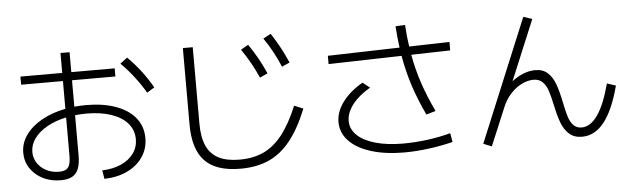

<svg xmlns="http://www.w3.org/2000/svg" viewBox="-50 -962 3849 1171"><g transform="rotate(-5 1875.0 -376.0)"><path d="M759.8 -210Q759.8 -265.1 724.9 -306.2Q689.9 -347.2 625.2 -369.4Q560.5 -391.6 473.6 -391.6Q439.5 -391.6 403.3 -387.7V-143.6Q403.3 -91.8 391.1 -60.5Q378.9 -29.3 352.5 -14.6Q326.2 0 282.2 0Q222.2 0 173.3 -24.4Q124.5 -48.8 96.4 -91.6Q68.4 -134.3 68.4 -186.5Q68.4 -245.1 103.5 -294.9Q138.7 -344.7 201.9 -380.1Q265.1 -415.5 347.7 -431.6V-601.6H91.8V-651.4H347.7V-773.4H403.3V-651.4H668.9V-601.6H403.3V-439.9Q444.3 -443.4 475.6 -443.4Q579.6 -443.4 657.2 -415.3Q734.9 -387.2 776.6 -335Q818.4 -282.7 818.4 -211.9Q818.4 -147.5 784.2 -96.7Q750 -45.9 688.5 -16.6Q627 12.7 547.9 14.6L539.1 -38.1Q604.5 -40 654.5 -62.3Q704.6 -84.5 732.2 -122.8Q759.8 -161.1 759.8 -210ZM706.1 -676.8 750 -710Q795.4 -664.6 831.8 -616.9Q868.2 -569.3 899.4 -514.6L853.5 -486.3Q789.1 -594.7 706.1 -676.8ZM275.4 -52.7Q302.7 -52.7 318.4 -61.3Q334 -69.8 340.8 -89.8Q347.7 -109.9 347.7 -146.5V-378.9Q281.2 -364.7 230.7 -336.4Q180.2 -308.1 152.1 -269.5Q124 -231 124 -186.5Q124 -149.4 144 -118.9Q164.1 -88.4 198.5 -70.6Q232.9 -52.7 275.4 -52.7Z M1093.8 -270.5V-738.3H1154.3V-270.5Q1154.3 -186.5 1178.2 -133.8Q1202.1 -81.1 1251.7 -55.7Q1301.3 -30.3 1379.9 -30.3Q1464.8 -30.3 1528.6 -60.5Q1592.3 -90.8 1643.3 -156Q1694.3 -221.2 1739.3 -329.1L1793.9 -306.6Q1745.6 -187 1687.7 -114.5Q1629.9 -42 1555.2 -8.3Q1480.5 25.4 1379.9 25.4Q1232.4 25.4 1163.1 -46.4Q1093.8 -118.2 1093.8 -270.5ZM1446.3 -697.3 1492.2 -723.6Q1523.9 -677.2 1548.3 -633.3Q1572.8 -589.4 1594.7 -540L1546.9 -517.6Q1525.4 -565.9 1501.5 -608.9Q1477.5 -651.9 1446.3 -697.3ZM1587.9 -752.9 1634.8 -778.3Q1665.5 -731 1689.5 -686.8Q1713.4 -642.6 1734.4 -593.8L1686.5 -572.3Q1665 -622.6 1641.8 -665.8Q1618.7 -709 1587.9 -752.9Z M2000 -206.1Q2000 -268.6 2044.2 -328.1Q2088.4 -387.7 2167 -432.6L2210 -398.4Q2139.6 -357.4 2101.1 -307.4Q2062.5 -257.3 2062.5 -207Q2062.5 -157.2 2101.6 -119.6Q2140.6 -82 2212.9 -61.5Q2285.2 -41 2382.8 -41Q2454.6 -41 2531 -51Q2607.4 -61 2672.9 -79.1L2682.6 -24.4Q2612.8 -6.8 2534.2 3.4Q2455.6 13.7 2383.8 13.7Q2269 13.7 2182.1 -13.2Q2095.2 -40 2047.6 -89.8Q2000 -139.6 2000 -206.1ZM1970.7 -614.3 2410.6 -626Q2401.9 -689.5 2397.5 -757.8L2456.1 -760.7Q2460.4 -687.5 2469.7 -627.4L2716.8 -633.8V-582L2478 -576.2Q2494.1 -485.8 2522.5 -401.1Q2550.8 -316.4 2595.7 -221.7L2538.1 -205.1Q2493.2 -299.8 2464.1 -389.2Q2435.1 -478.5 2418.5 -574.7L1970.7 -563.5Z M2868.2 2.9 3178.7 -747.1 3232.4 -729.5 3079.1 -361.3Q3113.3 -388.2 3150.1 -402.6Q3187 -417 3222.7 -417Q3270.5 -417 3299.6 -389.6Q3328.6 -362.3 3344.2 -318.8Q3359.9 -275.4 3374 -206.1Q3385.3 -149.9 3395.3 -117.7Q3405.3 -85.4 3424.3 -64.7Q3443.4 -43.9 3475.6 -43.9Q3529.3 -43.9 3573.5 -107.4Q3617.7 -170.9 3651.4 -297.9L3705.1 -280.3Q3666 -132.3 3608.6 -59.8Q3551.3 12.7 3472.7 12.7Q3424.8 12.7 3395 -13.7Q3365.2 -40 3348.6 -82.8Q3332 -125.5 3318.4 -191.4Q3305.7 -250.5 3294.9 -283.4Q3284.2 -316.4 3263.2 -337.9Q3242.2 -359.4 3207 -359.4Q3172.9 -359.4 3136.5 -342Q3100.1 -324.7 3068.1 -290.8Q3036.1 -256.8 3016.6 -210L2918.9 23.4Z"/></g></svg>

Font: Pretendard JP Light
Style: Regular
Weight: 300
Designer: Base glyphs from Inter by Rasmus Andersson; Hangeul glyphs from Noto Sans CJK(Source Han Sans) by Jang Soo-young and Kan
Foundry: Kil Hyung-jin
Version: Version 1.309